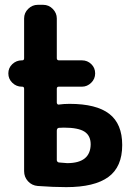

<svg xmlns="http://www.w3.org/2000/svg" viewBox="-20 -770 540 797"><path d="M258.8 -92.8Q355.5 -92.8 356.4 -170.9Q356.4 -207 330.6 -223.6Q304.7 -240.2 245.1 -240.2Q230.5 -240.2 223.6 -239.3Q215.8 -237.3 215.8 -227.5V-105.5Q215.8 -98.6 223.6 -95.7Q256.8 -92.8 258.8 -92.8ZM268.6 -338.9Q379.9 -338.9 433.6 -297.4Q487.3 -255.9 487.3 -168Q487.3 -77.1 429.7 -35.2Q372.1 6.8 254.9 6.8Q202.1 6.8 136.7 2Q112.3 0 96.2 -17.6Q80.1 -35.2 80.1 -59.6V-401.4Q80.1 -410.2 72.3 -410.2H70.3Q47.9 -410.2 31.2 -426.3Q14.6 -442.4 14.6 -465.3Q14.6 -488.3 31.2 -503.9Q47.9 -519.5 70.3 -519.5H72.3Q80.1 -519.5 80.1 -528.3V-693.4Q80.1 -716.8 97.2 -733.4Q114.3 -750 136.7 -750H159.2Q182.6 -750 199.2 -732.9Q215.8 -715.8 215.8 -693.4V-528.3Q215.8 -520.5 223.6 -519.5H320.3Q342.8 -519.5 358.9 -503.9Q375 -488.3 375 -465.3Q375 -442.4 358.4 -426.3Q341.8 -410.2 320.3 -410.2H223.6Q215.8 -410.2 215.8 -401.4V-343.8Q215.8 -340.8 218.3 -337.9Q220.7 -335 223.6 -335.9Q245.1 -338.9 268.6 -338.9Z"/></svg>

Font: Rounded Mgen+ 1mn bold
Style: Bold
Weight: 700
Designer: [Source Han Sans]
Ryoko NISHIZUKA  (kana & ideographs); Paul D. Hunt (Latin, Greek & Cyrillic); Wenlong ZHANG  (bopomofo
Version: Version 1.059.20150602